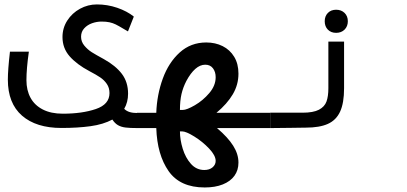

<svg xmlns="http://www.w3.org/2000/svg" viewBox="-20 -579 1840 868"><path d="M15.5 -219Q15.5 -263 25 -345.5H110.5Q99.5 -268.5 99.5 -216.5Q99.5 -171 118 -137Q136.5 -103 173.5 -84Q210.5 -65 264 -65Q351 -65 413 -86Q475 -107 475 -158Q475 -182 463 -199.5Q451 -217 433.2 -229Q415.5 -241 384 -257.5Q327.5 -287.5 295 -324.2Q262.5 -361 262.5 -411.5Q262.5 -452.5 284.2 -486.2Q306 -520 341.8 -539.5Q377.5 -559 418 -559Q465.5 -559 510 -543.8Q554.5 -528.5 585 -504L558.5 -437L540.5 -447.5Q516.5 -462 503.2 -468.5Q490 -475 475.2 -478.2Q460.5 -481.5 439 -481.5Q417.5 -481.5 396.2 -474Q375 -466.5 360.8 -451Q346.5 -435.5 346.5 -413Q346.5 -390.5 361.2 -372.8Q376 -355 394.5 -343.2Q413 -331.5 449 -312Q503 -282 531 -245Q559 -208 559 -155.5Q559 -117 541.5 -87Q551.5 -77 566 -72.5Q580.5 -68 601.5 -68V0Q567 0 547.2 -2.5Q527.5 -5 513.2 -13.2Q499 -21.5 488 -38.5Q447 -16.5 389.2 -8.5Q331.5 -0.5 258 -0.5Q143.5 -0.5 79.5 -56.2Q15.5 -112 15.5 -219Z M686.5 0H599V-69H686.5Q689.5 -151 716 -223.8Q742.5 -296.5 792.5 -341.8Q842.5 -387 912.5 -387Q953.5 -387 986.5 -370.5Q1019.5 -354 1038.8 -322.2Q1058 -290.5 1058 -246Q1058 -196 1032.5 -152.8Q1007 -109.5 958.5 -69H1201V0H961Q1010.5 42 1034.2 79.8Q1058 117.5 1058 156Q1058 190.5 1039.8 215.8Q1021.5 241 987 254.8Q952.5 268.5 905.5 268.5Q794 268.5 742.2 194.5Q690.5 120.5 686.5 0ZM955 148.5Q955 124 925.5 92.8Q896 61.5 858.5 38.2Q821 15 803.5 15H793.5Q793.5 52.5 806 93.2Q818.5 134 843.2 161.8Q868 189.5 903.5 189.5Q927 189.5 941 177.5Q955 165.5 955 148.5ZM955 -230Q955 -254 942.8 -270.2Q930.5 -286.5 908 -286.5Q884.5 -286.5 863 -267.5Q841.5 -248.5 822.5 -213Q807.5 -184 800.5 -153.8Q793.5 -123.5 793.5 -82H806.5Q824 -82 860.8 -103.2Q897.5 -124.5 926.2 -158.2Q955 -192 955 -230Z M1201.5 -69.5H1347.5Q1396.5 -69.5 1422 -83Q1447.5 -96.5 1456 -120Q1464.5 -143.5 1464.5 -180V-391H1535.5V-180Q1535.5 -113 1517.5 -74.2Q1499.5 -35.5 1462 -18.8Q1424.5 -2 1362.5 -2L1293.5 -1L1201.5 0ZM1448 -483Q1448 -506 1462.2 -520.5Q1476.5 -535 1499.5 -535Q1523 -535 1537.8 -520.5Q1552.5 -506 1552.5 -483Q1552.5 -460 1537.8 -445.2Q1523 -430.5 1499.5 -430.5Q1476.5 -430.5 1462.2 -445Q1448 -459.5 1448 -483Z"/></svg>

Font: JuliaMono
Style: Regular
Weight: 400
Monospace: yes
Designer: cormullion
Foundry: corm
Version: Version 0.055; ttfautohint (v1.8.4)